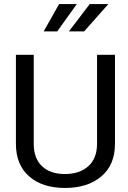

<svg xmlns="http://www.w3.org/2000/svg" viewBox="-20 -906 623 936"><path d="M453.1 -638.7H540.5V-205.1Q540.5 -102.1 473.9 -45.9Q407.2 10.3 296.9 10.3Q186.5 10.3 122.1 -46.1Q57.6 -102.5 57.6 -205.1V-638.7H144.5V-205.1Q144.5 -133.8 184.8 -95.7Q225.1 -57.6 296.4 -57.6Q367.7 -57.6 410.4 -95.7Q453.1 -133.8 453.1 -205.1ZM315.9 -752.9 417.5 -886.2H508.3L390.1 -752.9ZM192.9 -752.9 268.1 -886.2H354.5L258.8 -752.9Z"/></svg>

Font: Yantramanav
Style: Regular
Weight: 400
Version: Version 1.000;PS 1.0;hotconv 1.0.72;makeotf.lib2.5.5900; ttf